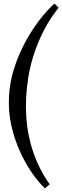

<svg xmlns="http://www.w3.org/2000/svg" viewBox="-20 -780 347 1071"><path d="M231 271Q195 237 158.5 184.5Q122 132 91.5 65Q61 -2 43.5 -79Q26 -156 30 -239Q34 -322 59.5 -401Q85 -480 123 -549Q161 -618 203 -672Q245 -726 284 -760L307 -737Q274 -696 247 -650.5Q220 -605 199 -556.5Q178 -508 162.5 -456Q147 -404 138 -349.5Q129 -295 126 -239Q123 -183 126.5 -129.5Q130 -76 140 -26Q150 24 166.5 71.5Q183 119 205.5 163Q228 207 257 248Z"/></svg>

Font: Lora Italic
Style: Italic
Weight: 400
Italic angle: -3°
Designer: Olga Karpushina, Alexei Vanyashin (Cyrillic)
Foundry: Cyreal
Version: Version 2.210; ttfautohint (v1.8.1.43-b0c9)